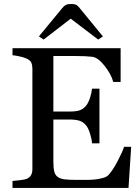

<svg xmlns="http://www.w3.org/2000/svg" viewBox="-20 -932 693 952"><path d="M630.4 -204.1 617.2 0H42V-34.7Q56.6 -35.6 81.1 -38.8Q105.5 -42 112.8 -45.4Q128.4 -52.7 134.5 -64.5Q140.6 -76.2 140.6 -94.2V-592.3Q140.6 -608.4 135.3 -620.8Q129.9 -633.3 112.8 -641.1Q99.6 -647.5 77.4 -652.3Q55.2 -657.2 42 -658.2V-692.9H578.1V-525.9H541.5Q531.7 -563 499.3 -604.7Q466.8 -646.5 437.5 -650.4Q422.4 -652.3 401.4 -653.3Q380.4 -654.3 353.5 -654.3H244.6V-378.9H322.8Q360.4 -378.9 377.7 -386Q395 -393.1 408.2 -409.7Q418.9 -423.8 426.5 -447.5Q434.1 -471.2 436.5 -492.2H473.1V-221.2H436.5Q434.6 -244.6 426 -270.8Q417.5 -296.9 408.2 -308.6Q393.1 -327.6 373.8 -333.5Q354.5 -339.4 322.8 -339.4H244.6V-131.3Q244.6 -100.1 249 -82Q253.4 -64 266.1 -54.7Q278.8 -45.4 300.8 -42.7Q322.8 -40 363.3 -40Q379.4 -40 405.8 -40Q432.1 -40 450.2 -42Q468.8 -43.9 488.5 -49.1Q508.3 -54.2 516.6 -63Q539.1 -86.4 563.7 -134Q588.4 -181.6 595.2 -204.1ZM490.2 -751.5 466.8 -735.8 330.6 -839.4 196.3 -735.8 172.9 -751.5 287.1 -890.1Q295.9 -900.9 304.4 -906.5Q313 -912.1 332.5 -912.1Q352.5 -912.1 360.1 -906.7Q367.7 -901.4 375 -892.1Z"/></svg>

Font: UniBurma_GGSerif
Style: Book
Weight: 400
Designer: Victor San Kho Lin (for Burmese only and related typography optimization with it)
Foundry: http://www.unimm.org
Version: 2.0